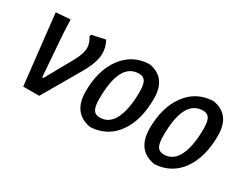

<svg xmlns="http://www.w3.org/2000/svg" viewBox="-63 -776 1372 1091"><g transform="rotate(30 622.5 -230.0)"><path d="M391 -467Q412 -428 412 -387Q412 -332 368 -253L221 0H116L65 -458L159 -465L162 -383L183 -100H191L291 -279Q321 -334 321 -371Q321 -402 299 -437L303 -448Z M668 -469H678Q794 -447 794 -312Q794 -171 733.5 -85Q673 1 565 9L555 8Q437 -15 437 -155Q437 -291 499.5 -377Q562 -463 668 -469ZM650 -393Q525 -393 525 -155Q525 -107 537.5 -86Q550 -65 580 -65Q642 -65 673 -128.5Q704 -192 704 -305Q704 -353 691.5 -373Q679 -393 650 -393Z M1088 -469H1098Q1214 -447 1214 -312Q1214 -171 1153.5 -85Q1093 1 985 9L975 8Q857 -15 857 -155Q857 -291 919.5 -377Q982 -463 1088 -469ZM1070 -393Q945 -393 945 -155Q945 -107 957.5 -86Q970 -65 1000 -65Q1062 -65 1093 -128.5Q1124 -192 1124 -305Q1124 -353 1111.5 -373Q1099 -393 1070 -393Z"/></g></svg>

Font: Alegreya Sans SC Medium
Style: Italic
Weight: 500
Italic angle: -7°
Designer: Juan Pablo del Peral
Foundry: Huerta Tipografica
Version: Version 2.007